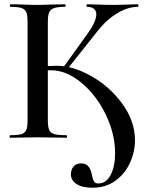

<svg xmlns="http://www.w3.org/2000/svg" viewBox="-20 -645 699 899"><path d="M312 172Q312 149 324.5 134.5Q337 120 360 120Q399 120 409 168Q414 193 419.5 203.5Q425 214 440 214Q478 214 498.5 173.5Q519 133 519 73Q519 -19 474.5 -110Q430 -201 360 -258.5Q290 -316 219 -316Q195 -316 163 -313L160 -332Q203 -337 247 -337Q322 -337 408.5 -288Q495 -239 553.5 -158Q612 -77 612 12Q612 66 588.5 117.5Q565 169 520 201.5Q475 234 413 234Q364 234 338 216.5Q312 199 312 172ZM28 -12Q64 -12 80.5 -17Q97 -22 103 -36.5Q109 -51 109 -81V-544Q109 -574 103 -588Q97 -602 80.5 -607.5Q64 -613 29 -613Q26 -613 26 -619Q26 -625 29 -625L81 -624Q125 -622 152 -622Q184 -622 232 -624L285 -625Q287 -625 287 -619Q287 -613 285 -613Q250 -613 233 -607Q216 -601 210 -586.5Q204 -572 204 -542V-81Q204 -51 210.5 -36.5Q217 -22 234.5 -17Q252 -12 291 -12Q294 -12 294 -6Q294 0 291 0Q256 0 235 -1L152 -2L80 -1Q61 0 28 0Q25 0 25 -6Q25 -12 28 -12ZM274 -326 389 -486Q431 -544 431 -578Q431 -595 419.5 -604Q408 -613 387 -613Q385 -613 385 -619Q385 -625 387 -625L432 -624Q474 -622 508 -622Q545 -622 585 -624L625 -625Q628 -625 628 -619Q628 -613 625 -613Q579 -613 529 -583Q479 -553 438 -501L292 -317Z"/></svg>

Font: Cormorant Unicase SemiBold
Style: Regular
Weight: 600
Designer: Christian Thalmann (Catharsis Fonts)
Foundry: Catharsis Fonts
Version: Version 4.000